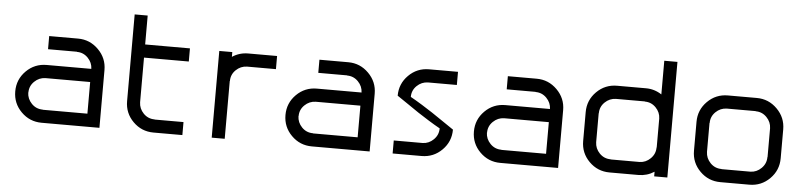

<svg xmlns="http://www.w3.org/2000/svg" viewBox="-42 -885 4616 1103"><g transform="rotate(5 2266.0 -333.5)"><path d="M551.7 0H218.3Q149.2 0 100.4 -48.8Q51.7 -97.5 51.7 -166.7Q51.7 -235.8 100.4 -284.6Q149.2 -333.3 218.3 -333.3H475.8Q475 -369.2 448.8 -396.2Q422.5 -423.3 385 -423.3V-424.2H218.3V-500H385Q453.3 -500 502.5 -450.8Q551.7 -401.7 551.7 -333.3ZM475.8 -75V-257.5H218.3Q181.7 -256.7 154.6 -230.4Q127.5 -204.2 127.5 -166.7H126.7Q127.5 -130 153.8 -102.9Q180 -75.8 218.3 -75.8V-75Z M863.3 0Q794.2 0 745.4 -48.8Q696.7 -97.5 696.7 -166.7V-666.7H771.7V-500H1030V-424.2H771.7V-166.7Q772.5 -130 798.8 -102.9Q825 -75.8 863.3 -75.8V-75H1030V0Z M1365.8 -500H1532.5V-424.2H1365.8Q1329.2 -423.3 1302.1 -397.1Q1275 -370.8 1275 -333.3H1274.2V0H1199.2V-500H1274.2V-472.5Q1315.8 -500 1365.8 -500Z M2110 0H1776.7Q1707.5 0 1658.8 -48.8Q1610 -97.5 1610 -166.7Q1610 -235.8 1658.8 -284.6Q1707.5 -333.3 1776.7 -333.3H2034.2Q2033.3 -369.2 2007.1 -396.2Q1980.8 -423.3 1943.3 -423.3V-424.2H1776.7V-500H1943.3Q2011.7 -500 2060.8 -450.8Q2110 -401.7 2110 -333.3ZM2034.2 -75V-257.5H1776.7Q1740 -256.7 1712.9 -230.4Q1685.8 -204.2 1685.8 -166.7H1685Q1685.8 -130 1712.1 -102.9Q1738.3 -75.8 1776.7 -75.8V-75Z M2409.2 -75Q2445 -75.8 2472.1 -102.5Q2499.2 -129.2 2499.2 -166.7H2500Q2468.3 -184.2 2431.7 -207.1Q2395 -230 2370.4 -246.2Q2345.8 -262.5 2303.8 -291.7Q2261.7 -320.8 2242.5 -333.3Q2242.5 -402.5 2291.3 -451.2Q2340 -500 2409.2 -500H2575.8V-424.2H2409.2Q2372.5 -423.3 2345.4 -397.1Q2318.3 -370.8 2318.3 -333.3H2317.5Q2349.2 -315.8 2386.2 -292.9Q2423.3 -270 2447.5 -253.8Q2471.7 -237.5 2514.6 -208.3Q2557.5 -179.2 2575.8 -166.7Q2575.8 -97.5 2527.1 -48.8Q2478.3 0 2409.2 0H2242.5V-75Z M3196.7 0H2863.3Q2794.2 0 2745.4 -48.8Q2696.7 -97.5 2696.7 -166.7Q2696.7 -235.8 2745.4 -284.6Q2794.2 -333.3 2863.3 -333.3H3120.8Q3120 -369.2 3093.8 -396.2Q3067.5 -423.3 3030 -423.3V-424.2H2863.3V-500H3030Q3098.3 -500 3147.5 -450.8Q3196.7 -401.7 3196.7 -333.3ZM3120.8 -75V-257.5H2863.3Q2826.7 -256.7 2799.6 -230.4Q2772.5 -204.2 2772.5 -166.7H2771.7Q2772.5 -130 2798.8 -102.9Q2825 -75.8 2863.3 -75.8V-75Z M3660 -75Q3695.8 -75.8 3722.9 -102.5Q3750 -129.2 3750 -166.7H3750.8V-333.3Q3750 -369.2 3723.8 -396.2Q3697.5 -423.3 3660 -423.3V-424.2H3493.3Q3456.7 -423.3 3429.6 -397.1Q3402.5 -370.8 3402.5 -333.3H3401.7V-166.7Q3402.5 -130 3428.8 -102.9Q3455 -75.8 3493.3 -75.8V-75ZM3660 0H3493.3Q3424.2 0 3375.4 -48.8Q3326.7 -97.5 3326.7 -166.7V-333.3Q3326.7 -402.5 3375.4 -451.2Q3424.2 -500 3493.3 -500H3660Q3709.2 -500 3750.8 -472.5V-666.7H3826.7V0H3750.8V-26.7Q3709.2 0 3660 0Z M4299.2 -75Q4335 -75.8 4362.1 -102.5Q4389.2 -129.2 4389.2 -166.7H4390V-333.3Q4389.2 -369.2 4362.9 -396.2Q4336.7 -423.3 4299.2 -423.3V-424.2H4132.5Q4095.8 -423.3 4068.8 -397.1Q4041.7 -370.8 4041.7 -333.3H4040.8V-166.7Q4041.7 -130 4067.9 -102.9Q4094.2 -75.8 4132.5 -75.8V-75ZM4299.2 0H4132.5Q4063.3 0 4014.6 -48.8Q3965.8 -97.5 3965.8 -166.7V-333.3Q3965.8 -402.5 4014.6 -451.2Q4063.3 -500 4132.5 -500H4299.2Q4367.5 -500 4416.7 -450.8Q4465.8 -401.7 4465.8 -333.3V-166.7Q4465.8 -97.5 4417.1 -48.8Q4368.3 0 4299.2 0Z"/></g></svg>

Font: 0xA000-Squarish
Style: Squareish
Weight: 400
Version: Version 0.1